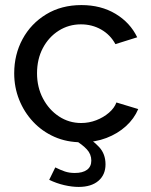

<svg xmlns="http://www.w3.org/2000/svg" viewBox="-20 -551 594 757"><path d="M36 -262Q36 -336 69 -397Q102 -458 162 -494.5Q222 -531 301 -531Q378 -531 435.5 -496.5Q493 -462 521 -404L435 -377Q415 -414 379 -434.5Q343 -455 299 -455Q251 -455 211.5 -430Q172 -405 149 -361.5Q126 -318 126 -262Q126 -207 149.5 -162.5Q173 -118 212.5 -92Q252 -66 300 -66Q331 -66 359.5 -77Q388 -88 409.5 -106.5Q431 -125 439 -147L525 -121Q509 -83 476.5 -53.5Q444 -24 399.5 -7Q355 10 302 10Q243 10 194.5 -11.5Q146 -33 110.5 -71Q75 -109 55.5 -158Q36 -207 36 -262ZM174 158 198 109Q218 119 235.5 125Q253 131 275 131Q306 131 323 118.5Q340 106 340 82Q340 57 322.5 38Q305 19 273 0L305 -23Q346 2 371 29Q396 56 396 97Q396 138 368 162Q340 186 290 186Q264 186 233.5 179Q203 172 174 158Z"/></svg>

Font: YasnoRaleway Medium
Style: Regular
Weight: 500
Designer: Matt McInerney, Pablo Impallari, Rodrigo Fuenzalida
Foundry: Matt McInerney, Pablo Impallari, Rodrigo Fuenzalida
Version: Version 4.026